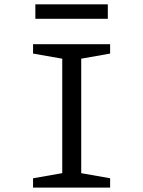

<svg xmlns="http://www.w3.org/2000/svg" viewBox="-20 -857 654 877"><path d="M264.3 -655H351V0H264.3ZM131 -612.3V-655H483V-612.3L307.6 -581.3ZM131 -42.7 307.6 -73.7 483 -42.7V0H131ZM141.5 -771V-837.1H472.5V-771Z"/></svg>

Font: Intel One Mono Light
Style: Regular
Weight: 300
Monospace: yes
Designer: Fred Shallcrass
Foundry: Frere-Jones Type LLC
Version: Version 1.004